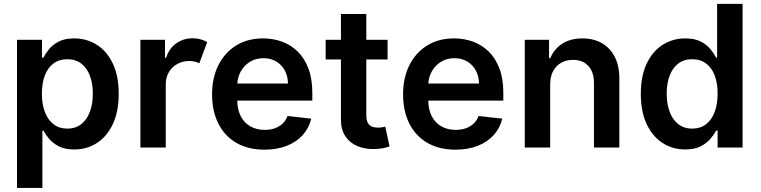

<svg xmlns="http://www.w3.org/2000/svg" viewBox="-20 -747 3851 972"><path d="M66.1 204.5V-545.5H192.5V-455.3H199.9Q209.9 -475.1 228 -497.7Q246.1 -520.2 277 -536.4Q307.9 -552.6 355.8 -552.6Q419 -552.6 470 -520.4Q521 -488.3 551 -425.6Q581 -362.9 581 -272Q581 -182.2 551.5 -119.3Q522 -56.5 471.2 -23.4Q420.5 9.6 356.2 9.6Q309.3 9.6 278.4 -6Q247.5 -21.7 228.9 -43.9Q210.2 -66.1 199.9 -85.9H194.6V204.5ZM192.1 -272.7Q192.1 -219.8 207.2 -180Q222.3 -140.3 250.9 -118.1Q279.5 -95.9 320.3 -95.9Q362.9 -95.9 391.7 -118.8Q420.5 -141.7 435.2 -181.6Q449.9 -221.6 449.9 -272.7Q449.9 -323.5 435.4 -362.9Q420.8 -402.3 392 -424.7Q363.3 -447.1 320.3 -447.1Q279.1 -447.1 250.4 -425.4Q221.6 -403.8 206.9 -364.7Q192.1 -325.6 192.1 -272.7Z M690.7 0V-545.5H815.3V-454.5H821Q835.9 -501.8 872.2 -527.5Q908.4 -553.3 955.6 -553.3Q977.6 -553.3 996.1 -547.9Q1014.6 -542.6 1028.8 -533.4L989 -426.8Q978.7 -431.8 966.3 -435Q953.8 -438.2 938.2 -438.2Q904.8 -438.2 877.8 -423.3Q850.9 -408.4 835 -381.9Q819.2 -355.5 819.2 -320.7V0Z M1318.5 10.7Q1236.5 10.7 1177 -23.6Q1117.5 -57.9 1085.6 -120.9Q1053.6 -183.9 1053.6 -269.5Q1053.6 -353.7 1085.8 -417.4Q1117.9 -481.2 1175.8 -516.9Q1233.7 -552.6 1311.8 -552.6Q1362.2 -552.6 1407.1 -536.4Q1452.1 -520.2 1486.7 -486.5Q1521.3 -452.8 1541.2 -400.7Q1561.1 -348.7 1561.1 -277V-237.6H1114V-324.2H1437.9Q1437.5 -361.2 1421.9 -390.1Q1406.2 -419 1378.4 -435.7Q1350.5 -452.4 1313.6 -452.4Q1274.1 -452.4 1244.3 -433.4Q1214.5 -414.4 1198 -383.7Q1181.5 -353 1181.1 -316.4V-240.8Q1181.1 -193.2 1198.5 -159.3Q1215.9 -125.4 1247.2 -107.4Q1278.4 -89.5 1320.3 -89.5Q1348.4 -89.5 1371.1 -97.5Q1393.8 -105.5 1410.5 -121.1Q1427.2 -136.7 1435.7 -159.8L1555.8 -146.3Q1544.4 -98.7 1512.6 -63.4Q1480.8 -28.1 1431.5 -8.7Q1382.1 10.7 1318.5 10.7Z M1942.1 -545.5V-446H1628.6V-545.5ZM1706 -676.1H1834.5V-164.1Q1834.5 -138.1 1842.5 -124.5Q1850.5 -110.8 1863.6 -105.8Q1876.8 -100.9 1892.8 -100.9Q1904.8 -100.9 1915 -102.6Q1925.1 -104.4 1930.4 -105.8L1952.1 -5.3Q1941.8 -1.8 1922.8 2.5Q1903.8 6.7 1876.4 7.5Q1828.1 8.9 1789.4 -7.3Q1750.7 -23.4 1728.2 -57.5Q1705.6 -91.6 1706 -142.8Z M2285.5 10.7Q2203.5 10.7 2144 -23.6Q2084.5 -57.9 2052.6 -120.9Q2020.6 -183.9 2020.6 -269.5Q2020.6 -353.7 2052.7 -417.4Q2084.9 -481.2 2142.8 -516.9Q2200.6 -552.6 2278.8 -552.6Q2329.2 -552.6 2374.1 -536.4Q2419 -520.2 2453.7 -486.5Q2488.3 -452.8 2508.2 -400.7Q2528.1 -348.7 2528.1 -277V-237.6H2081V-324.2H2404.8Q2404.5 -361.2 2388.8 -390.1Q2373.2 -419 2345.3 -435.7Q2317.5 -452.4 2280.5 -452.4Q2241.1 -452.4 2211.3 -433.4Q2181.5 -414.4 2165 -383.7Q2148.4 -353 2148.1 -316.4V-240.8Q2148.1 -193.2 2165.5 -159.3Q2182.9 -125.4 2214.1 -107.4Q2245.4 -89.5 2287.3 -89.5Q2315.3 -89.5 2338.1 -97.5Q2360.8 -105.5 2377.5 -121.1Q2394.2 -136.7 2402.7 -159.8L2522.7 -146.3Q2511.4 -98.7 2479.6 -63.4Q2447.8 -28.1 2398.4 -8.7Q2349.1 10.7 2285.5 10.7Z M2765.3 -319.6V0H2636.7V-545.5H2759.6V-452.8H2766Q2784.8 -498.6 2826.2 -525.6Q2867.5 -552.6 2928.6 -552.6Q2985.1 -552.6 3027.2 -528.4Q3069.2 -504.3 3092.5 -458.5Q3115.8 -412.6 3115.4 -347.3V0H2986.9V-327.4Q2986.9 -382.1 2958.6 -413Q2930.4 -443.9 2880.7 -443.9Q2846.9 -443.9 2820.8 -429.2Q2794.7 -414.4 2780 -386.7Q2765.3 -359 2765.3 -319.6Z M3448.9 9.6Q3384.6 9.6 3333.8 -23.4Q3283 -56.5 3253.6 -119.3Q3224.1 -182.2 3224.1 -272Q3224.1 -362.9 3254.1 -425.6Q3284.1 -488.3 3335.2 -520.4Q3386.4 -552.6 3449.2 -552.6Q3497.2 -552.6 3528.1 -536.4Q3558.9 -520.2 3577.1 -497.7Q3595.2 -475.1 3605.1 -455.3H3610.4V-727.3H3739.3V0H3612.9V-85.9H3605.1Q3595.2 -66.1 3576.3 -43.9Q3557.5 -21.7 3526.6 -6Q3495.7 9.6 3448.9 9.6ZM3484.7 -95.9Q3525.6 -95.9 3554.3 -118.1Q3583.1 -140.3 3598 -180Q3612.9 -219.8 3612.9 -272.7Q3612.9 -325.6 3598.2 -364.7Q3583.5 -403.8 3554.9 -425.4Q3526.3 -447.1 3484.7 -447.1Q3441.8 -447.1 3413 -424.7Q3384.2 -402.3 3369.7 -362.9Q3355.1 -323.5 3355.1 -272.7Q3355.1 -221.6 3369.9 -181.6Q3384.6 -141.7 3413.5 -118.8Q3442.5 -95.9 3484.7 -95.9Z"/></svg>

Font: InterMG SemiBold
Style: Regular
Weight: 600
Designer: Rasmus Andersson
Foundry: rsms
Version: Version 3.019;December 26, 2023;FontCreator 15.0.0.2955 64-b